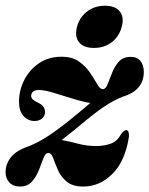

<svg xmlns="http://www.w3.org/2000/svg" viewBox="-22 -658 534 687"><path d="M152 -110.5Q141.5 -111.5 134.2 -93.8Q127 -76 118 -51.8Q109 -27.5 93 -9Q77 9.5 49.5 9.5Q25.5 9.5 11.8 -5Q-2 -19.5 -2 -41.5Q-2 -72 17.8 -96.2Q37.5 -120.5 84 -136Q113 -147.5 145.8 -168.5Q178.5 -189.5 220.5 -222.5Q245.5 -243 265.8 -259.8Q286 -276.5 301 -289.5Q273 -294 237.2 -305.2Q201.5 -316.5 169 -326.2Q136.5 -336 118 -336Q102 -336 95.8 -329.8Q89.5 -323.5 89.5 -315Q89.5 -306.5 97 -300.8Q104.5 -295 118 -288.5Q139 -278 139 -257.5Q139 -242.5 128 -233.8Q117 -225 102 -225Q78 -225 62 -243Q46 -261 46 -294Q46 -334.5 64.5 -371.2Q83 -408 117.2 -431.5Q151.5 -455 198 -455Q236.5 -455 261 -437.5Q285.5 -420 300.8 -397Q316 -374 326 -356.5Q336 -339 346 -339Q356 -339 363 -356.5Q370 -374 378.8 -396.8Q387.5 -419.5 402.8 -437Q418 -454.5 445 -454.5Q469 -454.5 480.8 -439.5Q492.5 -424.5 492.5 -400.5Q492.5 -335 417.5 -312Q394 -303.5 363.2 -284.5Q332.5 -265.5 289 -230Q261 -206.5 238.5 -188.5Q216 -170.5 199 -157Q224.5 -152.5 256.5 -144Q288.5 -135.5 321 -135.5Q350 -135.5 373.5 -143.8Q397 -152 410.5 -177Q421.5 -192.5 429.5 -192.5Q440.5 -192 439.5 -169.5Q426 -81 380.2 -35.8Q334.5 9.5 276 9.5Q237.5 9.5 216.5 -8.2Q195.5 -26 185.2 -49.8Q175 -73.5 168.5 -91.8Q162 -110 152 -110.5ZM314 -486.5Q277 -486.5 260.8 -506.8Q244.5 -527 253.5 -562Q262.5 -596 289.5 -616.8Q316.5 -637.5 353.5 -637.5Q390.5 -637.5 406.8 -616.8Q423 -596 413.5 -562Q404.5 -527.5 377.8 -507Q351 -486.5 314 -486.5Z"/></svg>

Font: Fraunces 144pt S050
Style: Bold Italic
Weight: 700
Italic angle: -16°
Version: Version 1.000; ttfautohint (v1.8.3)